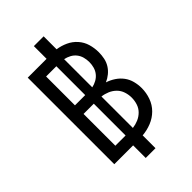

<svg xmlns="http://www.w3.org/2000/svg" viewBox="-276 -944 1153 1153"><g transform="rotate(-45 300.0 -368.0)"><path d="M248 107V0H88V-735H248V-843H331V-733Q331 -733 331 -733Q331 -733 331 -733Q366 -728 398.5 -713Q431 -698 454.5 -671.5Q478 -645 488 -611Q498 -577 498 -541Q498 -517 493 -492Q488 -467 475 -446Q462 -425 442.5 -409Q423 -393 400 -383Q428 -374 453 -357.5Q478 -341 495.5 -317.5Q513 -294 520.5 -265Q528 -236 528 -207Q528 -167 514.5 -129Q501 -91 473 -63Q445 -35 407.5 -20Q370 -5 331 -2V107ZM258 -417V-662H171V-417ZM321 -420Q341 -424 360 -434.5Q379 -445 392 -461.5Q405 -478 410.5 -498.5Q416 -519 416 -540Q416 -561 410.5 -581.5Q405 -602 392 -618.5Q379 -635 360 -645Q341 -655 321 -659ZM171 -74H258V-344H171ZM321 -75Q346 -78 369.5 -88Q393 -98 411 -116Q429 -134 437 -158.5Q445 -183 445 -209Q445 -234 437 -258.5Q429 -283 411 -301Q393 -319 369.5 -329Q346 -339 321 -342Z"/></g></svg>

Font: Zed Sans Extended
Style: Regular
Weight: 400
Width: 7
Designer: Belleve Invis
Foundry: Belleve Invis
Version: Version 1.0.0; ttfautohint (v1.8.4)